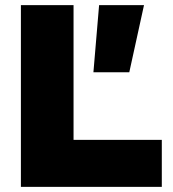

<svg xmlns="http://www.w3.org/2000/svg" viewBox="-20 -724 672 744"><path d="M538 -704 481 -444H342L364 -704ZM265 -182H607V0H61V-704H265Z"/></svg>

Font: Prodigy Sans ExtraBold
Style: Regular
Weight: 800
Designer: Wei Huang
Foundry: Wei Huang
Version: Version 1.003; ttfautohint (v1.8.3)